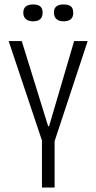

<svg xmlns="http://www.w3.org/2000/svg" viewBox="-20 -845 433 865"><path d="M169 0V-212L19 -660H78L197 -276H201L314 -660H375L226 -209V0ZM266 -749Q246 -749 234.5 -759Q223 -769 223 -789Q223 -808 234.5 -816.5Q246 -825 266 -825Q288 -825 299 -816.5Q310 -808 310 -787Q310 -768 299 -758.5Q288 -749 266 -749ZM129 -749Q108 -749 96.5 -759Q85 -769 85 -788Q85 -807 96.5 -816Q108 -825 129 -825Q150 -825 161 -816.5Q172 -808 172 -788Q172 -768 161 -758.5Q150 -749 129 -749Z"/></svg>

Font: Bricolage Grotesque 24pt Condensed ExtraLight
Style: Regular
Weight: 250
Width: 3
Designer: Mathieu Triay
Foundry: Atelier Triay
Version: Version 1.001;gftools[0.9.33.dev8+g029e19f]